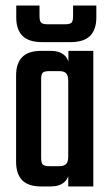

<svg xmlns="http://www.w3.org/2000/svg" viewBox="-20 -671 400 691"><path d="M128.1 -227.4H37.9V-399.5Q37.9 -442.8 59.8 -465.4Q81.7 -487.9 128.2 -487.9H163.6Q194 -487.9 212 -472Q230 -456.1 230 -420.4V-352.5H225.6V-380.3Q225.6 -399.5 217.9 -407.3Q210.2 -415.1 193 -415.1H157.9Q140.1 -415.1 134.1 -409.6Q128.1 -404.1 128.1 -386ZM315.8 0H225.6V-418.2L226.2 -424.5V-487.9H315.8ZM37.9 -260.6H128.1V-102Q128.1 -84.7 134.1 -78.8Q140.1 -72.9 157.9 -72.9H193Q210.2 -72.9 217.9 -80.7Q225.6 -88.4 225.6 -107.6V-133.8H230V-67.5Q230 -31.8 212 -15.9Q194 0 163.6 0H128.2Q81.7 0 59.8 -22.5Q37.9 -45.1 37.9 -88.5ZM243 -651.2H326.7V-607.8Q326.7 -564.5 304.2 -541.9Q281.8 -519.4 233.4 -519.4H176.5V-583.6H213.3Q231.8 -583.6 237.4 -589.4Q243 -595.3 243 -612.7ZM38.5 -651.2H122.2V-612.7Q122.2 -595.3 128.2 -589.4Q134.2 -583.6 151.9 -583.6H188.6V-519.4H131.8Q83.4 -519.4 61 -541.9Q38.5 -564.5 38.5 -607.8Z"/></svg>

Font: Teko Variable Light
Style: Regular
Weight: 300
Designer: Manushi Parikh, Jonny Pinhorn
Foundry: Indian Type Foundry
Version: Version 3.000